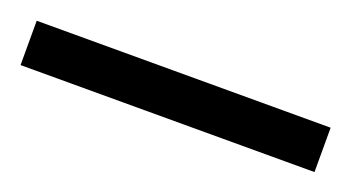

<svg xmlns="http://www.w3.org/2000/svg" viewBox="-29 -910 439 240"><g transform="rotate(20 190.5 -789.5)"><path d="M-5 -819H386V-760H-5Z"/></g></svg>

Font: Noto Serif CondBlack
Style: Regular
Weight: 900
Width: 3
Designer: Monotype Design Team
Foundry: Monotype Imaging Inc.
Version: Version 1.001